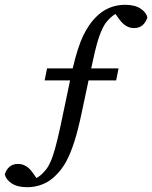

<svg xmlns="http://www.w3.org/2000/svg" viewBox="-53 -680 634 800"><path d="M61 100Q19 100 -4.5 84Q-28 68 -33 47Q-28 28 -14 15.5Q0 3 22 3Q57 3 82 38L99 62Q113 54 123 44Q133 34 143 21Q156 1 166 -27.5Q176 -56 186.5 -99.5Q197 -143 210 -207L239 -345H133L143 -395H250Q271 -485 294 -532Q317 -579 345 -607Q371 -634 402 -647Q433 -660 467 -660Q509 -660 533 -644Q557 -628 561 -607Q555 -588 541.5 -575.5Q528 -563 505 -563Q472 -563 446 -597L428 -622Q405 -608 385 -581Q368 -554 355.5 -513Q343 -472 327 -395H441L431 -345H316L289 -218Q273 -140 256.5 -89Q240 -38 222.5 -6.5Q205 25 183 47Q158 74 126.5 87Q95 100 61 100Z"/></svg>

Font: Source Serif 4 SmText
Style: Italic
Weight: 400
Italic angle: -12°
Designer: Frank Grießhammer
Foundry: Adobe
Version: Version 4.005;hotconv 1.1.0;makeotfexe 2.6.0